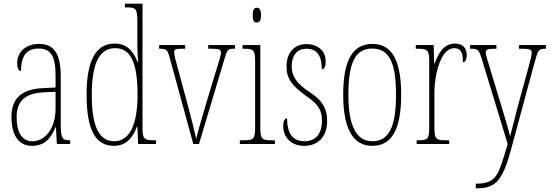

<svg xmlns="http://www.w3.org/2000/svg" viewBox="-20 -780 2977 1040"><path d="M153 10C224 10 256 -33 281 -91H283L288 0H360V-20H358C320 -20 309 -29 309 -103V-366C309 -495 269 -542 191 -542C117 -542 73 -496 73 -438C73 -411 81 -395 94 -395C94 -482 127 -517 190 -517C254 -517 281 -477 281 -371V-306L218 -303C99 -298 42 -250 42 -146C42 -41 86 10 153 10ZM155 -15C96 -15 70 -69 70 -146C70 -228 112 -276 219 -280L281 -283V-191C281 -92 230 -15 155 -15Z M598 10C660 10 699 -31 722 -95H724L728 0H825V-20H815C761 -20 752 -27 752 -86V-760H657V-740H662C718 -740 724 -735 724 -656V-544C724 -509 725 -476 729 -445H725C702 -504 666 -544 602 -544C512 -544 449 -476 449 -267C449 -60 506 10 598 10ZM599 -15C521 -15 477 -87 477 -265C477 -452 526 -519 604 -519C694 -519 725 -429 725 -265C725 -103 681 -15 599 -15Z M899 -468 1027 0H1058L1198 -468C1212 -515 1218 -516 1251 -516H1253V-536H1108V-516H1128C1168 -516 1177 -511 1177 -494C1177 -480 1163 -439 1140 -363L1095 -214C1066 -118 1049 -55 1043 -28C1034 -68 1013 -153 997 -211L944 -407C935 -439 923 -484 923 -498C923 -513 933 -516 969 -516H983V-536H842V-516C883 -516 887 -511 899 -468Z M1371 -658C1384 -658 1394 -666 1394 -698C1394 -729 1384 -738 1371 -738C1357 -738 1349 -729 1349 -698C1349 -666 1357 -658 1371 -658ZM1279 0H1469V-20H1456C1396 -20 1390 -26 1390 -96V-536H1294V-516H1300C1358 -516 1362 -508 1362 -437V-96C1362 -26 1356 -20 1295 -20H1279Z M1627 10C1705 10 1752 -41 1752 -126C1752 -185 1732 -234 1654 -283C1590 -326 1560 -365 1560 -420C1560 -473 1583 -516 1640 -516C1697 -516 1723 -478 1723 -405C1738 -405 1744 -421 1744 -450C1744 -504 1702 -541 1640 -541C1573 -541 1532 -493 1532 -421C1532 -355 1559 -317 1640 -259C1710 -213 1724 -174 1724 -129C1724 -52 1689 -15 1628 -15C1564 -15 1535 -60 1535 -139C1522 -139 1514 -125 1514 -93C1514 -50 1546 10 1627 10Z M1996 10C2099 10 2153 -73 2153 -267C2153 -449 2105 -542 1998 -542C1888 -542 1839 -451 1839 -267C1839 -76 1896 10 1996 10ZM1997 -15C1908 -15 1867 -102 1867 -267C1867 -434 1901 -517 1996 -517C2092 -517 2125 -434 2125 -267C2125 -103 2092 -15 1997 -15Z M2237 0H2413V-20H2402C2339 -20 2333 -25 2333 -96V-274C2333 -382 2369 -519 2440 -519C2485 -519 2487 -480 2487 -443C2503 -443 2508 -460 2508 -483C2508 -517 2489 -544 2444 -544C2379 -544 2352 -483 2334 -435H2332L2329 -536H2232V-516H2235C2299 -516 2305 -511 2305 -440V-96C2305 -25 2299 -20 2238 -20H2237Z M2557 215V240H2558C2660 240 2700 208 2748 30L2873 -432C2893 -506 2896 -516 2932 -516H2937V-536H2791V-516H2809C2857 -516 2860 -508 2860 -494C2860 -479 2853 -454 2845 -424L2784 -201C2768 -134 2752 -78 2743 -41C2735 -77 2715 -143 2690 -225L2630 -423C2619 -459 2611 -484 2611 -495C2611 -512 2620 -516 2666 -516H2669V-536H2526V-516H2527C2572 -516 2574 -511 2592 -453L2730 0C2679 169 2672 215 2557 215Z"/></svg>

Font: Noto Serif Lao ExtraCondensed Thin
Style: Regular
Weight: 100
Width: 2
Designer: Monotype Design Team
Foundry: Monotype Imaging Inc.
Version: Version 2.003